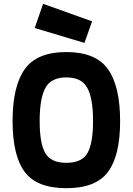

<svg xmlns="http://www.w3.org/2000/svg" viewBox="-20 -975 696 1007"><path d="M468 -340Q468 -459 438 -514Q408 -569 328 -569Q248 -569 218 -514Q188 -459 188 -340Q188 -223 217.5 -172Q247 -121 328 -121Q409 -121 438.5 -172Q468 -223 468 -340ZM46 -340Q46 -523 110 -612.5Q174 -702 328 -702Q482 -702 546 -612.5Q610 -523 610 -340Q610 -159 546.5 -73.5Q483 12 328 12Q173 12 109.5 -73.5Q46 -159 46 -340ZM206 -955 463 -863 423 -750 162 -828Z"/></svg>

Font: TitilliumText22L Xb
Style: Bold
Weight: 400
Designer: Campivisivi
Foundry: Campivisivi
Version: 1.000